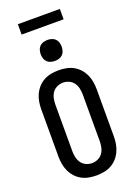

<svg xmlns="http://www.w3.org/2000/svg" viewBox="-205 -1204 909 1289"><g transform="rotate(-20 250.0 -559.5)"><path d="M250 8Q223 8 196 3Q169 -2 145 -15Q121 -28 102.5 -48.5Q84 -69 72.5 -94Q61 -119 56.5 -146Q52 -173 52 -200V-535Q52 -562 56.5 -589Q61 -616 72.5 -641Q84 -666 102.5 -686.5Q121 -707 145 -720Q169 -733 196 -738Q223 -743 250 -743Q277 -743 304 -738Q331 -733 355 -720Q379 -707 397.5 -686.5Q416 -666 427.5 -641Q439 -616 443.5 -589Q448 -562 448 -535V-200Q448 -173 443.5 -146Q439 -119 427.5 -94Q416 -69 397.5 -48.5Q379 -28 355 -15Q331 -2 304 3Q277 8 250 8ZM250 -80Q272 -80 292.5 -89.5Q313 -99 325.5 -116.5Q338 -134 343 -156Q348 -178 348 -200V-535Q348 -557 343 -579Q338 -601 325.5 -618.5Q313 -636 292.5 -645.5Q272 -655 250 -655Q228 -655 207.5 -645.5Q187 -636 174.5 -618.5Q162 -601 157 -579Q152 -557 152 -535V-200Q152 -178 157 -156Q162 -134 174.5 -116.5Q187 -99 207.5 -89.5Q228 -80 250 -80ZM250 -810Q235 -810 220 -814.5Q205 -819 194.5 -829.5Q184 -840 179.5 -855Q175 -870 175 -885Q175 -900 179.5 -915Q184 -930 194.5 -940.5Q205 -951 220 -955.5Q235 -960 250 -960Q265 -960 280 -955.5Q295 -951 305.5 -940.5Q316 -930 320.5 -915Q325 -900 325 -885Q325 -870 320.5 -855Q316 -840 305.5 -829.5Q295 -819 280 -814.5Q265 -810 250 -810ZM100 -1053V-1127H400V-1053Z"/></g></svg>

Font: Iosevka Term Curly Semibold
Style: Regular
Weight: 600
Designer: Belleve Invis
Foundry: Belleve Invis
Version: Version 32.3.0